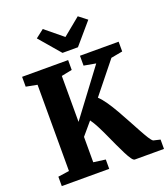

<svg xmlns="http://www.w3.org/2000/svg" viewBox="-172 -1106 1074 1227"><g transform="rotate(-20 365.0 -492.5)"><path d="M34.5 0V-64L110.5 -75V-661.5L35 -676V-743H348V-676L275.5 -661.5V-349L509.5 -661.5L428.5 -676V-743H691.5V-676.5L613 -662L444.5 -452Q467 -431 490.5 -396.8Q514 -362.5 537.2 -321.8Q560.5 -281 582.5 -240Q604.5 -199 623.8 -163.8Q643 -128.5 658 -104.5Q673 -80.5 683 -74.5L729.5 -63.5V0H531.5Q522 0 509.8 -17.5Q497.5 -35 482.5 -64.5Q467.5 -94 451 -129.8Q434.5 -165.5 417.5 -203Q400.5 -240.5 383 -274.5Q365.5 -308.5 348 -332.5L275.5 -247V-74.5L357 -63.5V0ZM330 -798.5 207.5 -941.5 263.5 -985 382.5 -887.5 501.5 -985 557.5 -941.5 435 -798.5Z"/></g></svg>

Font: Merriweather 24pt SemiCondensed Black
Style: Regular
Weight: 900
Width: 4
Designer: Eben Sorkin
Foundry: Eben Sorkin
Version: Version 2.100